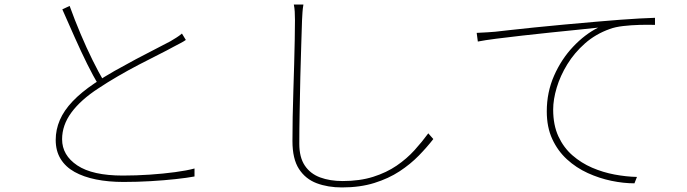

<svg xmlns="http://www.w3.org/2000/svg" viewBox="-20 -785 3010 841"><path d="M794 -610Q784 -603 770.5 -596Q757 -589 740 -580Q713 -565 673 -545Q633 -525 587 -501Q541 -477 495.5 -450.5Q450 -424 411 -398Q334 -348 293 -292.5Q252 -237 252 -175Q252 -105 318.5 -60.5Q385 -16 518 -16Q576 -16 635.5 -20Q695 -24 747 -31Q799 -38 832 -47V-12Q800 -6 749.5 -0.5Q699 5 640 8.5Q581 12 521 12Q455 12 400.5 1Q346 -10 306.5 -32Q267 -54 245.5 -89Q224 -124 224 -172Q224 -217 242 -259Q260 -301 298 -341Q336 -381 394 -420Q435 -448 482 -474.5Q529 -501 575 -525.5Q621 -550 660.5 -570Q700 -590 726 -604Q741 -613 753 -620.5Q765 -628 777 -638ZM285 -759Q307 -698 333 -636.5Q359 -575 385.5 -521.5Q412 -468 435 -429L412 -413Q389 -450 362 -504.5Q335 -559 307 -622Q279 -685 253 -744Z M1309 -765Q1306 -747 1305 -732Q1304 -717 1303 -697Q1302 -653 1299.5 -587.5Q1297 -522 1295.5 -447Q1294 -372 1292.5 -296Q1291 -220 1291 -155Q1291 -96 1315 -60Q1339 -24 1382 -8Q1425 8 1481 8Q1556 8 1614.5 -10.5Q1673 -29 1717.5 -59.5Q1762 -90 1795.5 -127Q1829 -164 1856 -201L1878 -176Q1851 -141 1814.5 -103.5Q1778 -66 1730 -34.5Q1682 -3 1619.5 16.5Q1557 36 1478 36Q1416 36 1367 17.5Q1318 -1 1289.5 -45Q1261 -89 1261 -167Q1261 -216 1262 -272.5Q1263 -329 1265 -388Q1267 -447 1268.5 -503.5Q1270 -560 1271 -610Q1272 -660 1272 -697Q1272 -717 1271 -734Q1270 -751 1267 -765Z M2068 -641Q2096 -642 2115 -643.5Q2134 -645 2149 -646Q2166 -648 2211 -653Q2256 -658 2318.5 -664.5Q2381 -671 2452.5 -677.5Q2524 -684 2593 -690Q2651 -695 2697 -698.5Q2743 -702 2780.5 -704Q2818 -706 2849 -707V-676Q2819 -677 2782 -676Q2745 -675 2710 -671Q2675 -667 2651 -658Q2589 -636 2542.5 -595Q2496 -554 2465 -503.5Q2434 -453 2418.5 -401Q2403 -349 2403 -305Q2403 -237 2426 -187.5Q2449 -138 2487.5 -104.5Q2526 -71 2573.5 -50.5Q2621 -30 2672 -20.5Q2723 -11 2770 -10L2759 18Q2711 18 2658 7Q2605 -4 2554.5 -27Q2504 -50 2463.5 -87Q2423 -124 2399 -176Q2375 -228 2375 -297Q2375 -381 2407 -453.5Q2439 -526 2490.5 -580.5Q2542 -635 2600 -664Q2564 -660 2509 -654.5Q2454 -649 2391.5 -642.5Q2329 -636 2267 -629Q2205 -622 2154 -615.5Q2103 -609 2073 -603Z"/></svg>

Font: Noto Sans SC Thin
Style: Regular
Weight: 100
Designer: Ryoko NISHIZUKA 西塚涼子 (kana, bopomofo & ideographs); Paul D. Hunt (Latin, Greek & Cyrillic); Sandoll Communications 산돌커뮤니
Foundry: Adobe
Version: Version 2.004-H2;hotconv 1.0.118;makeotfexe 2.5.65603